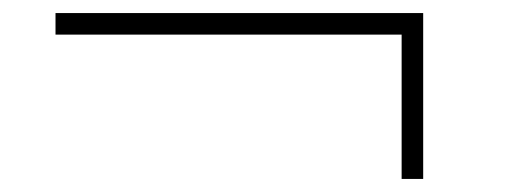

<svg xmlns="http://www.w3.org/2000/svg" viewBox="-20 -437 785 294"><path d="M595 -163V-384H65V-417H628V-163Z"/></svg>

Font: M PLUS 1 ExtraLight
Style: Regular
Weight: 250
Version: Version 1.001